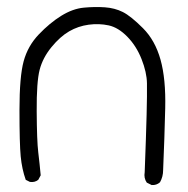

<svg xmlns="http://www.w3.org/2000/svg" viewBox="-20 -542 540 552"><path d="M416 -10 402 -17Q393 -30 396 -47Q400 -152 401.5 -211.5Q403 -271 402.5 -302.5Q402 -334 387 -372Q372 -410 346 -436.5Q320 -463 292.5 -469Q265 -475 235 -471Q205 -467 179 -452Q153 -437 128 -406.5Q103 -376 94 -341.5Q85 -307 85.5 -222Q86 -137 90 -104Q94 -71 97 -38L90 -25Q80 -17 66 -19L54 -25Q43 -56 39.5 -92.5Q36 -129 36 -225.5Q36 -322 48 -366Q60 -410 91.5 -443Q123 -476 156 -496.5Q189 -517 221 -520Q253 -523 281.5 -521Q310 -519 333 -507.5Q356 -496 391 -461Q426 -426 441.5 -370.5Q457 -315 455 -231Q453 -147 449 -53Q449 -34 440 -18Q430 -9 416 -10Z"/></svg>

Font: NaniFont Regular
Style: Regular
Weight: 400
Designer: Nanigashitei
Version: Version 1.036